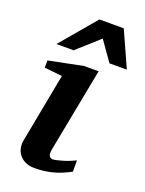

<svg xmlns="http://www.w3.org/2000/svg" viewBox="-140 -790 659 871"><g transform="rotate(20 190.0 -355.0)"><path d="M308.1 -32.2Q263.2 -7.8 222.7 2.2Q182.1 12.2 139.2 12.2Q111.8 12.2 93 2.9Q74.2 -6.3 63.5 -21Q52.7 -35.6 49.3 -54Q45.9 -72.3 49.8 -90.8L112.8 -422.9L26.9 -432.1V-466.8L191.9 -500H262.2L185.1 -99.1Q183.1 -90.3 182.6 -82Q182.1 -73.7 183.8 -67.4Q185.5 -61 190.4 -57.1Q195.3 -53.2 204.1 -53.2Q208 -53.2 219.5 -55.7Q231 -58.1 246.1 -62.5Q261.2 -66.9 277.6 -73.2Q293.9 -79.6 308.1 -86.9ZM295.9 -550.8 229 -646 123 -550.8H40L185.1 -722.2H302.7L379.9 -550.8Z"/></g></svg>

Font: Charis SIL Eur
Style: Bold Italic
Weight: 700
Italic angle: -11°
Foundry: SIL International
Version: Version 5.000